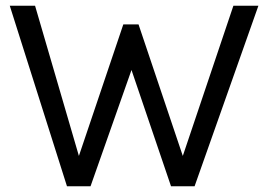

<svg xmlns="http://www.w3.org/2000/svg" viewBox="-20 -648 934 668"><path d="M657 0H575L437.5 -404.5L295 0H213L14 -628H102L254.5 -105.5L409 -563H462L616 -105.5L792 -628H879Z"/></svg>

Font: Betina Sans
Style: Regular
Weight: 400
Designer: Jonathan Pinhorn (font) & Cristiano Sobral (main changes)
Version: Version 2.001;April 28, 2021;FontCreator 13.0.0.2655 32-bit;